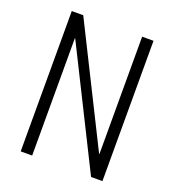

<svg xmlns="http://www.w3.org/2000/svg" viewBox="-130 -813 830 914"><g transform="rotate(20 285.0 -355.5)"><path d="M491.7 0H434.1L137.2 -594.7L135.7 -594.2V0H77.6V-710.9H135.7L432.6 -116.2L434.1 -116.7V-710.9H491.7Z"/></g></svg>

Font: RobotoCondensed-Light
Style: Light
Weight: 300
Designer: Google
Version: Version 1.200311; 2013